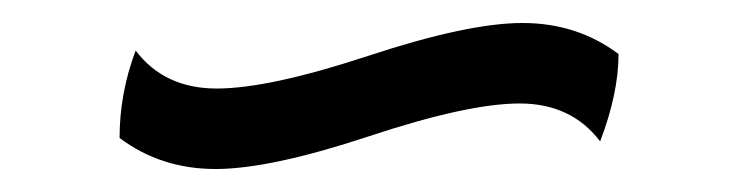

<svg xmlns="http://www.w3.org/2000/svg" viewBox="-20 -411 641 167"><path d="M502 -288Q477 -321 432 -321Q387 -321 301 -292.5Q215 -264 167.5 -264Q120 -264 84 -291Q84 -330 98 -367Q123 -334 168.5 -334Q214 -334 300.5 -362.5Q387 -391 434.5 -391Q482 -391 518 -364Q518 -330 502 -288Z"/></svg>

Font: Port Lligat Slab
Style: Regular
Weight: 400
Designer: Dario Muhafara, Eduardo Rodriguez Tunni
Foundry: Tipo
Version: Version 1.002